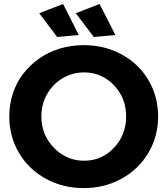

<svg xmlns="http://www.w3.org/2000/svg" viewBox="-20 -939 846 970"><path d="M298.8 -918.9 377.9 -762.2 269 -752 178.2 -872.1ZM482.9 -918.9 563 -762.2 454.1 -752 362.8 -872.1ZM402.8 -710.9Q508.3 -710.9 594.5 -664.1Q680.7 -617.2 729.7 -534.7Q778.8 -452.1 778.8 -351.1Q778.8 -250 729.7 -167Q680.7 -84 594.5 -36.4Q508.3 11.2 402.8 11.2Q297.4 11.2 211.2 -36.1Q125 -83.5 75.9 -166.5Q26.9 -249.5 26.9 -351.1Q26.9 -412.1 45.2 -467.5Q63.5 -522.9 97.7 -566.9Q131.8 -610.8 178 -643.3Q224.1 -675.8 281.7 -693.4Q339.4 -710.9 402.8 -710.9ZM404.8 -573.2Q346.2 -573.2 296.6 -543.9Q247.1 -514.6 218 -463.6Q189 -412.6 189 -351.1Q189 -257.3 252.7 -192.1Q316.4 -127 404.8 -127Q493.2 -127 555.2 -191.9Q617.2 -256.8 617.2 -351.1Q617.2 -444.3 555.2 -508.8Q493.2 -573.2 404.8 -573.2Z"/></svg>

Font: Montserrat arm SemiBold
Style: Regular
Weight: 600
Designer: Julieta Ulanovsky
Foundry: Julieta Ulanovsky
Version: Version 6.000;PS 006.000;hotconv 1.0.88;makeotf.lib2.5.64775